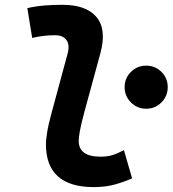

<svg xmlns="http://www.w3.org/2000/svg" viewBox="-20 -762 712 792"><path d="M366.2 9.8Q268.6 9.8 219 -34.4Q169.4 -78.6 169.4 -167.5Q169.4 -183.1 174.1 -213.9Q178.7 -244.6 193.8 -300.3L258.8 -540.5Q268.6 -577.6 253.9 -597.2Q239.3 -616.7 207 -616.7Q183.6 -616.7 159.9 -614Q136.2 -611.3 112.8 -605.5L92.8 -728.5Q128.9 -736.8 165 -739.5Q201.2 -742.2 237.3 -742.2Q336.4 -742.2 378.7 -690.9Q420.9 -639.6 393.6 -540.5L328.1 -300.3Q314 -248 309.3 -220.7Q304.7 -193.4 304.7 -182.1Q303.7 -115.7 395 -115.7Q421.9 -115.7 442.4 -121.8Q462.9 -127.9 491.2 -142.6L524.9 -26.4Q490.7 -11.2 452.9 -0.7Q415 9.8 366.2 9.8ZM583 -313.5Q545.9 -313.5 520 -339.6Q494.1 -365.7 494.1 -402.3Q494.1 -439.5 520 -465.3Q545.9 -491.2 583 -491.2Q620.2 -491.2 646.1 -465.4Q671.9 -439.6 671.9 -402.3Q671.9 -365.7 646.1 -339.6Q620.2 -313.5 583 -313.5Z"/></svg>

Font: Cascadia Code PL
Style: Italic
Weight: 400
Italic angle: -10°
Monospace: yes
Designer: Aaron Bell
Foundry: Saja Typeworks
Version: Version 2404.023